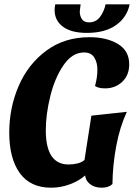

<svg xmlns="http://www.w3.org/2000/svg" viewBox="-20 -853 624 893"><path d="M503 3Q485 20 454 20Q420 20 399 3.5Q378 -13 376 -37Q348 -12 305.5 4Q263 20 218 20Q121 20 72 -48Q23 -116 23 -236Q23 -352 67 -453.5Q111 -555 195.5 -617.5Q280 -680 397 -680Q476 -680 528.5 -648.5Q581 -617 581 -554Q581 -503 548.5 -472.5Q516 -442 469 -442Q438 -442 422 -453Q433 -493 433 -529Q433 -562 418.5 -585.5Q404 -609 371 -609Q316 -609 275.5 -550Q235 -491 214 -406Q193 -321 193 -247Q193 -88 299 -88Q320 -88 340.5 -93Q361 -98 373 -109L405 -315L570 -333Q537 -262 520.5 -173Q504 -84 503 3ZM351 -800Q351 -779 361 -764Q371 -749 394 -749Q426 -749 445 -774Q464 -799 471 -833H583Q571 -773 520 -736.5Q469 -700 384 -700Q311 -700 272.5 -729Q234 -758 234 -806Q234 -818 237 -833H355Q351 -805 351 -800Z"/></svg>

Font: Sansita
Style: Bold Italic
Weight: 700
Italic angle: -11°
Designer: Pablo Cosgaya
Foundry: Omnibus-Type
Version: Version 1.006